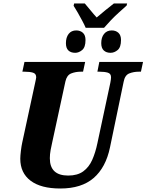

<svg xmlns="http://www.w3.org/2000/svg" viewBox="-20 -1068 838 1098"><path d="M470 -909Q463 -926 450 -950Q437 -974 424 -997Q411 -1020 401 -1035L404 -1048H465Q479 -1032 498.5 -1008Q518 -984 533 -968Q554 -986 582 -1009Q610 -1032 631 -1048H707L704 -1036Q685 -1019 661 -997.5Q637 -976 614.5 -952.5Q592 -929 575 -909ZM410 -766Q385 -766 371 -779.5Q357 -793 357 -821Q357 -854 372.5 -874Q388 -894 416 -894Q439 -894 454 -880.5Q469 -867 469 -839Q469 -798 450 -782Q431 -766 410 -766ZM612 -766Q588 -766 573.5 -779.5Q559 -793 559 -821Q559 -854 575 -874Q591 -894 619 -894Q642 -894 657 -880.5Q672 -867 672 -839Q672 -798 653 -782Q634 -766 612 -766ZM325 10Q214 10 155 -34.5Q96 -79 96 -160Q96 -177 99.5 -205.5Q103 -234 107 -252L180 -590Q187 -621 187 -626Q187 -647 168.5 -652.5Q150 -658 120 -658H108L120 -714H467L455 -658H442Q412 -658 387 -648Q362 -638 354 -602L278 -251Q274 -235 269.5 -210Q265 -185 265 -163Q265 -64 370 -64Q423 -64 456 -88Q489 -112 507.5 -154Q526 -196 537 -249L611 -595Q613 -604 614 -613Q615 -622 615 -626Q615 -647 596.5 -652.5Q578 -658 549 -658H537L548 -714H798L786 -658H774Q744 -658 719 -648Q694 -638 687 -600L609 -225Q585 -110 515.5 -50Q446 10 325 10Z"/></svg>

Font: Noto Serif SemiCondensed ExtraBold
Style: Italic
Weight: 800
Width: 4
Italic angle: -12°
Designer: Monotype Design Team
Foundry: Monotype Imaging Inc.
Version: Version 2.014; ttfautohint (v1.8.4.7-5d5b)